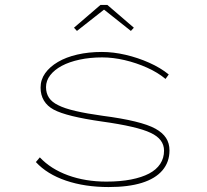

<svg xmlns="http://www.w3.org/2000/svg" viewBox="-20 -746 837 776"><path d="M419 10Q323 10 246.5 -16Q170 -42 125 -91L141 -110Q185 -63 255 -37.5Q325 -12 410 -12Q466 -12 509.5 -20.5Q553 -29 582.5 -44.5Q612 -60 627.5 -83.5Q643 -107 643 -137Q643 -184 589 -209Q562 -222 512.5 -233.5Q463 -245 391 -255Q321 -265 272 -277Q223 -289 197 -303Q171 -317 157.5 -339.5Q144 -362 144 -392Q144 -424 162.5 -450Q181 -476 214 -495.5Q247 -515 292.5 -525.5Q338 -536 392 -536Q438 -536 487.5 -524.5Q537 -513 583 -492.5Q629 -472 662 -445L649 -427Q618 -453 574.5 -472.5Q531 -492 484 -503Q437 -514 393 -514Q344 -514 302 -505Q260 -496 230 -480Q200 -464 183 -442Q166 -420 166 -394Q166 -369 178 -351Q190 -333 215 -321Q240 -308 285 -297.5Q330 -287 395 -278Q472 -268 525.5 -255Q579 -242 608 -226Q637 -210 651 -188.5Q665 -167 665 -138Q665 -91 636.5 -57.5Q608 -24 553.5 -7Q499 10 419 10ZM291 -621 279 -634 386 -726H414L521 -634L509 -621L393 -713H408Z"/></svg>

Font: Lexend Zetta Thin
Style: Regular
Weight: 250
Version: Version 1.007